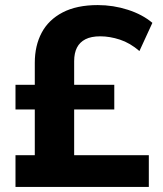

<svg xmlns="http://www.w3.org/2000/svg" viewBox="-20 -736 640 756"><path d="M41 0V-125H117V-305H41V-402H117V-489Q117 -556 144 -607Q171 -658 226.5 -687Q282 -716 365 -716Q426 -716 483.5 -697.5Q541 -679 580 -646L529 -535Q492 -567 452 -580Q412 -593 375 -593Q339 -593 316.5 -581.5Q294 -570 283 -548.5Q272 -527 272 -495V-402H430V-305H272V-125H566V0Z"/></svg>

Font: Nunito Sans 12pt ExtraBold
Style: Regular
Weight: 800
Designer: Vernon Adams
Foundry: Vernon Adams
Version: Version 3.101;gftools[0.9.27]